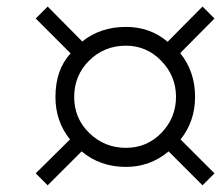

<svg xmlns="http://www.w3.org/2000/svg" viewBox="-20 -720 668 580"><path d="M627.9 -196.3 591.8 -160.2 489.3 -262.7Q433.6 -215.8 360.4 -215.8Q282.2 -215.8 226.6 -262.7L124 -160.2L87.9 -196.3L191.4 -298.8Q147.5 -353.5 147.5 -426.8Q147.5 -509.8 193.4 -558.6L87.9 -664.1L124 -700.2L228.5 -594.7Q283.2 -638.7 360.4 -638.7Q433.6 -638.7 486.3 -593.8L591.8 -700.2L627.9 -664.1L524.4 -559.6Q569.3 -503.9 569.3 -427.7Q569.3 -353.5 525.4 -298.8ZM511.7 -427.7Q511.7 -490.2 467.3 -536.1Q422.9 -582 360.4 -582Q294.9 -582 249.5 -537.1Q204.1 -492.2 204.1 -426.8Q204.1 -362.3 250 -317.9Q295.9 -273.4 360.4 -273.4Q423.8 -273.4 467.8 -318.8Q511.7 -364.3 511.7 -427.7Z"/></svg>

Font: FreeUniversal
Style: BoldItalic
Weight: 700
Italic angle: -11°
Version: Version 1.001 March 22, 2017